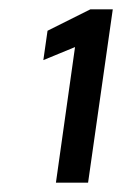

<svg xmlns="http://www.w3.org/2000/svg" viewBox="-20 -708 276 412"><path d="M100 -316 141 -607 73 -579 82 -642 174 -688H222L169 -316Z"/></svg>

Font: Assailand Medium
Style: Italic
Weight: 500
Italic angle: -8°
Designer: Hector Gatti with collaboration of the Omnibus-Type team
Foundry: Omnibus-Type
Version: Version 0.072;October 19, 2019;FontCreator 12.0.0.2547 64-bi